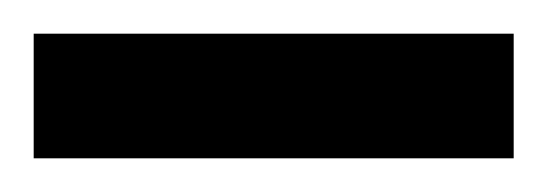

<svg xmlns="http://www.w3.org/2000/svg" viewBox="-60 -94 325 114"><path d="M-40 0V-74H245V0Z"/></svg>

Font: Noto Sans Adlam
Style: Regular
Weight: 400
Designer: Mark Jamra, Neil Patel
Foundry: JamraPatel LLC
Version: Version 3.001